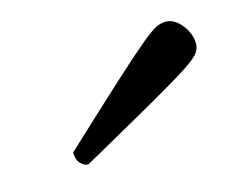

<svg xmlns="http://www.w3.org/2000/svg" viewBox="-43 -753 365 298"><g transform="rotate(-15 139.0 -604.5)"><path d="M68 -513Q62 -513 56 -519Q50 -525 50 -537Q111 -594 146 -626Q181 -658 199 -673Q217 -688 225 -692Q233 -696 241 -696Q255 -696 266.5 -681.5Q278 -667 278 -651Q278 -644 273.5 -637Q269 -630 250 -617.5Q231 -605 188 -580.5Q145 -556 68 -513Z"/></g></svg>

Font: Petrona Medium
Style: Italic
Weight: 500
Italic angle: -9°
Designer: Ringo R. Seeber
Foundry: Ringo R. Seeber
Version: Version 2.001; ttfautohint (v1.8.3)